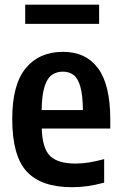

<svg xmlns="http://www.w3.org/2000/svg" viewBox="-20 -770 505 800"><path d="M280 10Q151.5 10 91.2 -55.5Q31 -121 31 -274.5Q31 -417.5 87.2 -485.8Q143.5 -554 242.5 -554Q337.5 -554 388.5 -485.5Q439.5 -417 439.5 -271V-234.5H154Q156.5 -151 189 -119.8Q221.5 -88.5 294.5 -88.5Q322 -88.5 351.2 -93.2Q380.5 -98 414 -107V-9Q377 1 345.2 5.5Q313.5 10 280 10ZM242 -471.5Q216 -471.5 196.5 -458Q177 -444.5 165.8 -409.8Q154.5 -375 153.5 -311.5H325.5Q324.5 -375 314.5 -409.8Q304.5 -444.5 286 -458Q267.5 -471.5 242 -471.5ZM85 -670.5V-750.5H393V-670.5Z"/></svg>

Font: Encode Sans Cnd SmBold
Style: Regular
Weight: 600
Width: 3
Designer: Multiple Designers
Foundry: Impallari Type
Version: Version 3.002; ttfautohint (v1.8.3) -l 8 -r 50 -G 200 -x 14 